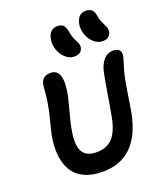

<svg xmlns="http://www.w3.org/2000/svg" viewBox="-181 -1089 1064 1261"><g transform="rotate(-20 351.0 -458.0)"><path d="M608.9 -748Q576.2 -748 548.3 -772.7Q520.5 -797.4 507.8 -835Q495.1 -872.6 502 -909.2Q516.6 -974.1 570.8 -974.1Q597.2 -974.1 612.1 -960.9Q627 -947.8 631.8 -915Q636.2 -887.2 647.7 -864Q659.2 -840.8 665.8 -825.2Q672.4 -809.6 668.9 -791Q659.2 -748 608.9 -748ZM398.9 -716.8Q366.7 -716.8 338.9 -741.7Q311 -766.6 298.3 -804.7Q285.6 -842.8 293 -878.9Q305.7 -942.9 362.8 -942.9Q388.7 -942.9 402.3 -929.2Q416 -915.5 421.9 -880.9Q426.8 -850.6 437.7 -826.9Q448.7 -803.2 455.3 -788.8Q461.9 -774.4 459 -758.8Q450.7 -716.8 398.9 -716.8ZM316.9 58.1Q241.7 58.1 189 33.2Q136.2 8.3 108.6 -37.6Q81.1 -83.5 74.5 -148.7Q67.9 -213.9 85 -294.9Q90.8 -322.3 104.2 -373.3Q117.7 -424.3 121.1 -442.9Q134.3 -506.3 137.9 -554.4Q141.6 -602.5 144 -615.2Q154.8 -669.9 213.9 -669.9Q307.1 -669.9 271 -488.8Q265.1 -461.9 246.3 -391.8Q227.5 -321.8 221.2 -290Q210.9 -240.7 210.2 -203.4Q209.5 -166 216.8 -142.1Q224.1 -118.2 239.7 -103.3Q255.4 -88.4 275.6 -82.3Q295.9 -76.2 323.2 -76.2Q392.6 -76.2 433.3 -118.2Q474.1 -160.2 493.2 -255.9Q504.4 -314 518.6 -402.3Q532.7 -490.7 543.9 -545.9Q554.7 -602.5 582.3 -634.8Q609.9 -667 651.9 -667Q679.7 -667 692.9 -652.3Q706.1 -637.7 701.2 -609.9Q698.7 -596.7 685.5 -556.2Q672.4 -515.6 663.1 -472.2Q654.8 -432.6 642.8 -353.8Q630.9 -274.9 624 -238.8Q565.4 58.1 316.9 58.1Z"/></g></svg>

Font: Shantell Sans Bouncy
Style: Italic
Weight: 600
Italic angle: -11.31°
Designer: Stephen Nixon, Anya Danilova, Shantell Martin
Foundry: Arrow Type
Version: Version 1.006;[9816181b4]